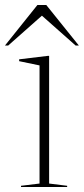

<svg xmlns="http://www.w3.org/2000/svg" viewBox="-60 -752 337 772"><path d="M137.5 -527.5V-14L210 -5V0H24.5V-5L99 -14V-489L17 -506V-513.5L133.5 -527.5ZM-40 -569 90.5 -732H126L257 -569H244L108.5 -689L-27 -569Z"/></svg>

Font: Newsreader 72pt ExtraLight
Style: Regular
Weight: 275
Designer: Hugues Gentile
Foundry: Production Type
Version: Version 1.003; ttfautohint (v1.8.3)